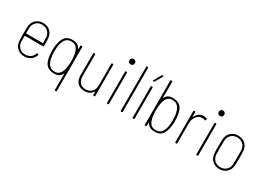

<svg xmlns="http://www.w3.org/2000/svg" viewBox="-18 -1539 3524 2577"><g transform="rotate(30 1743.5 -250.5)"><path d="M358 -108Q361 -117 370 -115L379 -114Q383 -113 385.5 -110Q388 -107 387 -102Q373 -52 331 -22Q289 8 231 8Q168 8 125.5 -29.5Q83 -67 75 -127Q70 -162 70 -217V-251Q70 -336 74 -370Q80 -431 123 -470Q166 -509 231 -509Q299 -509 342 -469.5Q385 -430 391 -366Q394 -335 394 -246Q394 -236 384 -236H104Q100 -236 100 -232Q100 -162 101 -138Q106 -85 141.5 -52.5Q177 -20 232 -20Q278 -20 311.5 -44Q345 -68 358 -108ZM101 -364Q100 -339 100 -276Q100 -272 104 -272H360Q364 -272 364 -276Q364 -339 362 -364Q356 -416 320.5 -449Q285 -482 232 -482Q177 -482 142 -449.5Q107 -417 101 -364Z M825 -501H835Q845 -501 845 -491V189Q845 199 835 199H825Q815 199 815 189V-60Q815 -63 813.5 -63.5Q812 -64 811 -61Q797 -28 770 -10.5Q743 7 696 7Q627 7 586 -26Q545 -59 530 -133Q524 -159 521 -196.5Q518 -234 518 -260Q518 -319 534 -379Q552 -451 589 -480Q626 -509 689 -509Q775 -509 811 -441Q812 -439 813.5 -439Q815 -439 815 -442V-491Q815 -501 825 -501ZM813 -251Q813 -347 793 -401Q778 -442 753 -462.5Q728 -483 686 -483Q640 -483 613.5 -462Q587 -441 570 -399Q550 -345 550 -251Q550 -155 576 -95Q593 -58 619.5 -38.5Q646 -19 688 -19Q728 -19 752 -39Q776 -59 791 -98Q813 -153 813 -251Z M1305 -501H1315Q1325 -501 1325 -491V-10Q1325 0 1315 0H1305Q1295 0 1295 -10V-58Q1295 -61 1293 -61.5Q1291 -62 1290 -59Q1271 -27 1238.5 -10Q1206 7 1164 7Q1096 7 1055.5 -33.5Q1015 -74 1015 -148V-491Q1015 -501 1025 -501H1035Q1045 -501 1045 -491V-154Q1045 -91 1078 -56Q1111 -21 1167 -21Q1226 -21 1260.5 -58.5Q1295 -96 1295 -160V-491Q1295 -501 1305 -501Z M1482 -656Q1482 -674 1494 -686Q1506 -698 1524 -698Q1543 -698 1555 -686Q1567 -674 1567 -656Q1567 -637 1555 -625Q1543 -613 1524 -613Q1506 -613 1494 -625Q1482 -637 1482 -656ZM1508 -10V-491Q1508 -501 1518 -501H1528Q1538 -501 1538 -491V-10Q1538 0 1528 0H1518Q1508 0 1508 -10Z M1721 -10V-690Q1721 -700 1731 -700H1741Q1751 -700 1751 -690V-10Q1751 0 1741 0H1731Q1721 0 1721 -10Z M1905 -10V-491Q1905 -501 1915 -501H1925Q1935 -501 1935 -491V-10Q1935 0 1925 0H1915Q1905 0 1905 -10ZM1894 -581 1956 -693Q1959 -700 1968 -700H1977Q1983 -700 1985 -696.5Q1987 -693 1984 -688L1919 -576Q1914 -569 1907 -569H1901Q1895 -569 1893 -572.5Q1891 -576 1894 -581Z M2421 -240Q2421 -182 2405 -122Q2387 -50 2350 -21Q2313 8 2250 8Q2164 8 2128 -60Q2127 -62 2125.5 -62Q2124 -62 2124 -59V-10Q2124 0 2114 0H2104Q2094 0 2094 -10V-690Q2094 -700 2104 -700H2114Q2124 -700 2124 -690V-441Q2124 -438 2125.5 -437.5Q2127 -437 2128 -440Q2142 -473 2169 -490.5Q2196 -508 2243 -508Q2312 -508 2353 -475Q2394 -442 2409 -368Q2415 -341 2418 -304Q2421 -267 2421 -240ZM2389 -250Q2389 -346 2363 -406Q2329 -482 2251 -482Q2211 -482 2187 -462Q2163 -442 2148 -403Q2126 -348 2126 -250Q2126 -154 2146 -100Q2161 -59 2186 -38.5Q2211 -18 2253 -18Q2299 -18 2325.5 -39Q2352 -60 2369 -102Q2389 -156 2389 -250Z M2771 -494Q2775 -493 2776.5 -489Q2778 -485 2776 -481L2772 -469Q2769 -459 2759 -464Q2741 -472 2716 -472Q2664 -471 2630 -426.5Q2596 -382 2596 -317V-10Q2596 0 2586 0H2576Q2566 0 2566 -10V-491Q2566 -501 2576 -501H2586Q2596 -501 2596 -491V-420Q2596 -417 2597.5 -417Q2599 -417 2601 -419Q2619 -460 2649.5 -482.5Q2680 -505 2721 -505Q2751 -505 2771 -494Z M2866 -656Q2866 -674 2878 -686Q2890 -698 2908 -698Q2927 -698 2939 -686Q2951 -674 2951 -656Q2951 -637 2939 -625Q2927 -613 2908 -613Q2890 -613 2878 -625Q2866 -637 2866 -656ZM2892 -10V-491Q2892 -501 2902 -501H2912Q2922 -501 2922 -491V-10Q2922 0 2912 0H2902Q2892 0 2892 -10Z M3097 -130Q3093 -156 3093 -213V-251Q3093 -336 3096 -371Q3104 -433 3147 -471Q3190 -509 3255 -509Q3321 -509 3364.5 -470.5Q3408 -432 3414 -371Q3418 -335 3418 -251Q3418 -165 3414 -130Q3407 -69 3363.5 -30.5Q3320 8 3255 8Q3190 8 3147.5 -30Q3105 -68 3097 -130ZM3386 -138Q3387 -153 3387 -189V-250V-313Q3387 -349 3386 -363Q3381 -416 3345 -448.5Q3309 -481 3255 -481Q3201 -481 3165.5 -448.5Q3130 -416 3125 -363Q3123 -334 3123 -250Q3123 -167 3125 -138Q3130 -85 3165.5 -52.5Q3201 -20 3255 -20Q3309 -20 3345 -52.5Q3381 -85 3386 -138Z"/></g></svg>

Font: Barlow Semi Condensed Thin
Style: Regular
Weight: 250
Width: 4
Designer: Jeremy Tribby
Foundry: Tribby Type
Version: Version 1.408